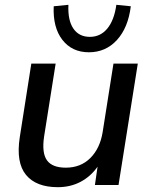

<svg xmlns="http://www.w3.org/2000/svg" viewBox="-20 -768 626 797"><path d="M46 0ZM220 9Q130 9 88 -42Q46 -93 62 -198L110 -504H211L163 -201Q153 -133 175 -102.5Q197 -72 253 -72Q315 -72 355 -112Q395 -152 406 -219L451 -504H552L472 0H374L385 -76Q356 -35 314 -13Q272 9 220 9ZM349 -551Q279 -551 239 -602.5Q199 -654 203 -742L264 -748Q261 -684 284.5 -649.5Q308 -615 353 -615Q397 -615 425.5 -649.5Q454 -684 463 -748L523 -742Q512 -653 465.5 -602Q419 -551 349 -551Z"/></svg>

Font: Winston Medium
Style: Italic
Weight: 500
Italic angle: -9°
Designer: Original fonts by Vernon Adams / Changes by Cristiano Sobral
Foundry: Original fonts by Vernon Adams / Changes by Cristiano Sobral
Version: Version 2.503;July 17, 2020;FontCreator 13.0.0.2655 64-bit